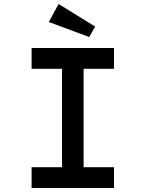

<svg xmlns="http://www.w3.org/2000/svg" viewBox="-20 -940 729 960"><path d="M138 0V-104H290V-596H138V-700H550V-596H398V-104H550V0ZM426 -755 224 -830 273 -920 456 -807Z"/></svg>

Font: Lexend Giga
Style: Regular
Weight: 400
Designer: Bonnie Shaver-Troup, Thomas Jockin
Foundry: Lexend
Version: Version 1.007